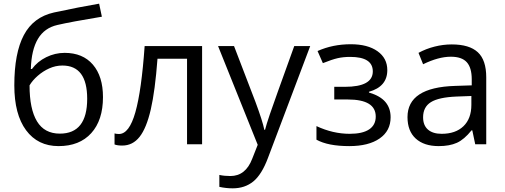

<svg xmlns="http://www.w3.org/2000/svg" viewBox="-20 -786 2750 1046"><path d="M58 -321Q58 -497 110 -595Q162 -693 274 -718Q414 -748 520 -766L535 -695Q366 -667 293 -650Q222 -634 186.5 -574Q151 -514 148 -410H154Q184 -451 232 -474.5Q280 -498 332 -498Q431 -498 486 -434Q541 -370 541 -257Q541 -131 477 -60.5Q413 10 299 10Q186 10 122 -76.5Q58 -163 58 -321ZM306 -58Q455 -58 455 -248Q455 -429 320 -429Q283 -429 248.5 -413.5Q214 -398 185.5 -373Q157 -348 141 -321Q141 -192 181.5 -125Q222 -58 306 -58Z M1081 0H999V-466H838Q825 -292 801.5 -190Q778 -88 740.5 -40.5Q703 7 646 7Q619 7 604 1V-59Q615 -56 628 -56Q684 -56 717.5 -174.5Q751 -293 768 -535H1081Z M1168 -535H1255L1372 -230Q1411 -125 1420 -79H1424Q1430 -104 1450.5 -164.5Q1471 -225 1583 -535H1670L1440 74Q1406 165 1360 202.5Q1314 240 1248 240Q1211 240 1175 232V167Q1202 173 1235 173Q1318 173 1354 79L1384 3Z M1859 -313Q2011 -313 2011 -397Q2011 -476 1888 -476Q1850 -476 1819.5 -469Q1789 -462 1739 -442L1710 -508Q1793 -545 1891 -545Q1983 -545 2036.5 -507Q2090 -469 2090 -404Q2090 -314 1990 -286V-282Q2051 -264 2079.5 -230.5Q2108 -197 2108 -147Q2108 -73 2048 -31.5Q1988 10 1883 10Q1767 10 1704 -25V-99Q1794 -57 1885 -57Q1955 -57 1991 -81Q2027 -105 2027 -151Q2027 -244 1875 -244H1801V-313Z M2569 0 2553 -76H2549Q2509 -26 2469 -8Q2429 10 2370 10Q2290 10 2245 -31Q2200 -72 2200 -148Q2200 -310 2459 -318L2550 -321V-354Q2550 -417 2523 -447Q2496 -477 2436 -477Q2369 -477 2285 -436L2260 -498Q2300 -520 2347 -532Q2394 -544 2441 -544Q2537 -544 2583 -501.5Q2629 -459 2629 -365V0ZM2386 -57Q2462 -57 2505 -98.5Q2548 -140 2548 -215V-263L2467 -260Q2370 -256 2327.5 -229.5Q2285 -203 2285 -147Q2285 -103 2311.5 -80Q2338 -57 2386 -57Z"/></svg>

Font: Stephens Clock
Style: Regular
Weight: 400
Designer: Peter Wiegel (catfonts.de) with slight modifications by DT1.org
Version: Version 0.9.1